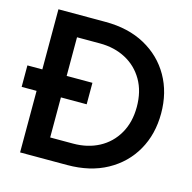

<svg xmlns="http://www.w3.org/2000/svg" viewBox="-103 -804 909 907"><g transform="rotate(15 351.5 -350.0)"><path d="M73 0V-301H0V-406H73V-700H303Q415 -700 497 -655Q579 -610 624 -531Q669 -452 669 -350Q669 -248 624 -169Q579 -90 497 -45Q415 0 303 0ZM192 -105H304Q375 -105 430.5 -134.5Q486 -164 518 -219.5Q550 -275 550 -350Q550 -426 518 -481Q486 -536 430.5 -565.5Q375 -595 304 -595H192V-406H318V-301H192Z"/></g></svg>

Font: MuseoModerno Thin Medium
Style: Regular
Weight: 500
Version: Version 1.003